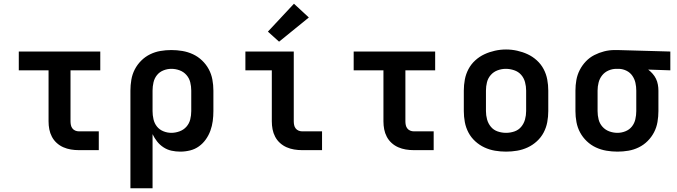

<svg xmlns="http://www.w3.org/2000/svg" viewBox="-20 -807 3640 1032"><path d="M404 0Q382 0 361 -3.5Q340 -7 320.5 -15.5Q301 -24 285 -38.5Q269 -53 259 -72Q249 -91 245 -112Q241 -133 241 -155V-429H81V-530H519V-429H359V-155Q359 -145 361 -135Q363 -125 369 -117Q375 -109 384.5 -105Q394 -101 404 -101H511V0Z M681 205V-320Q681 -349 686 -378.5Q691 -408 704.5 -434Q718 -460 739 -481Q760 -502 786.5 -515Q813 -528 842 -533Q871 -538 901 -538Q931 -538 960.5 -533Q990 -528 1017 -515.5Q1044 -503 1066 -482Q1088 -461 1102 -435Q1116 -409 1121.5 -379.5Q1127 -350 1127 -320V-210Q1127 -183 1123.5 -156.5Q1120 -130 1111 -105Q1102 -80 1086.5 -58Q1071 -36 1049.5 -20.5Q1028 -5 1002 1.5Q976 8 949 8Q925 8 902 3Q879 -2 859 -15Q839 -28 824.5 -46.5Q810 -65 800 -86V205ZM901 -93Q923 -93 945 -101Q967 -109 982 -126Q997 -143 1002.5 -165Q1008 -187 1008 -210V-320Q1008 -343 1002.5 -365Q997 -387 982 -404Q967 -421 945.5 -429Q924 -437 901 -437Q879 -437 858 -428.5Q837 -420 823.5 -403Q810 -386 805 -364Q800 -342 800 -320V-210Q800 -188 805 -166Q810 -144 823.5 -127Q837 -110 858 -101.5Q879 -93 901 -93Z M1604 0Q1582 0 1561 -3.5Q1540 -7 1520.5 -15.5Q1501 -24 1485 -38.5Q1469 -53 1459 -72Q1449 -91 1445 -112Q1441 -133 1441 -155V-429H1299V-530H1559V-155Q1559 -145 1561 -135Q1563 -125 1569 -117Q1575 -109 1584.5 -105Q1594 -101 1604 -101H1711V0ZM1480 -583 1420 -637 1560 -787 1640 -713Z M2204 0Q2182 0 2161 -3.5Q2140 -7 2120.5 -15.5Q2101 -24 2085 -38.5Q2069 -53 2059 -72Q2049 -91 2045 -112Q2041 -133 2041 -155V-429H1881V-530H2319V-429H2159V-155Q2159 -145 2161 -135Q2163 -125 2169 -117Q2175 -109 2184.5 -105Q2194 -101 2204 -101H2311V0Z M2700 8Q2670 8 2640.5 3Q2611 -2 2584 -14.5Q2557 -27 2534.5 -47.5Q2512 -68 2498 -94.5Q2484 -121 2478.5 -150.5Q2473 -180 2473 -210V-320Q2473 -350 2478.5 -379.5Q2484 -409 2498 -435.5Q2512 -462 2534.5 -482.5Q2557 -503 2584 -515.5Q2611 -528 2640.5 -534.5Q2670 -541 2700 -541Q2730 -541 2759.5 -534.5Q2789 -528 2816 -515.5Q2843 -503 2865.5 -482.5Q2888 -462 2902 -435.5Q2916 -409 2921.5 -379.5Q2927 -350 2927 -320V-210Q2927 -180 2921.5 -150.5Q2916 -121 2902 -94.5Q2888 -68 2865.5 -47.5Q2843 -27 2816 -14.5Q2789 -2 2759.5 3Q2730 8 2700 8ZM2700 -93Q2723 -93 2745 -100.5Q2767 -108 2781.5 -125.5Q2796 -143 2802 -165Q2808 -187 2808 -210V-320Q2808 -343 2802 -365.5Q2796 -388 2781 -405Q2766 -422 2743.5 -429.5Q2721 -437 2699 -437Q2676 -437 2654.5 -429Q2633 -421 2618 -404Q2603 -387 2597.5 -365Q2592 -343 2592 -320V-210Q2592 -187 2598 -165Q2604 -143 2618.5 -125.5Q2633 -108 2655 -100.5Q2677 -93 2700 -93Z M3299 8Q3269 8 3239.5 3Q3210 -2 3183 -14.5Q3156 -27 3134 -48Q3112 -69 3098 -95Q3084 -121 3078.5 -150.5Q3073 -180 3073 -210V-320Q3073 -349 3078 -377Q3083 -405 3096 -430.5Q3109 -456 3129 -477Q3149 -498 3174.5 -511Q3200 -524 3227.5 -531Q3255 -538 3284 -538Q3288 -538 3292 -538Q3296 -538 3300 -538L3583 -530V-429L3464 -433Q3477 -423 3488 -410.5Q3499 -398 3506 -383.5Q3513 -369 3516 -352.5Q3519 -336 3519 -320V-210Q3519 -181 3514 -151.5Q3509 -122 3495.5 -96Q3482 -70 3461 -49Q3440 -28 3413.5 -15Q3387 -2 3358 3Q3329 8 3299 8ZM3299 -93Q3321 -93 3342 -101.5Q3363 -110 3376.5 -127Q3390 -144 3395 -166Q3400 -188 3400 -210V-320Q3400 -341 3395.5 -361.5Q3391 -382 3379 -399.5Q3367 -417 3348 -426.5Q3329 -436 3308 -437H3300Q3298 -437 3296.5 -437Q3295 -437 3293 -437Q3271 -437 3250.5 -428Q3230 -419 3216.5 -402Q3203 -385 3197.5 -363.5Q3192 -342 3192 -320V-210Q3192 -187 3197.5 -165Q3203 -143 3218 -126Q3233 -109 3254.5 -101Q3276 -93 3299 -93Z"/></svg>

Font: Iosevka Curly Extended
Style: Bold
Weight: 700
Width: 7
Monospace: yes
Designer: Belleve Invis
Foundry: Belleve Invis
Version: Version 11.1.0; ttfautohint (v1.8.3)